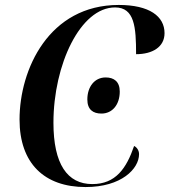

<svg xmlns="http://www.w3.org/2000/svg" viewBox="-20 -746 685 776"><path d="M326 10C471 10 542 -64 542 -123C542 -138 533 -151 522 -156C491 -66 448 -2 353 -2C252 -2 196 -83 196 -250C196 -485 305 -716 445 -716C524 -716 530 -636 530 -527C596 -527 645 -556 645 -612C645 -680 584 -726 460 -726C178 -726 59 -466 59 -263C59 -86 159 10 326 10ZM390 -287C434 -287 464 -323 464 -376C464 -416 441 -433 407 -433C362 -433 333 -395 333 -344C333 -303 356 -287 390 -287Z"/></svg>

Font: Noto Serif Display SemiCondensed SemiBold
Style: Italic
Weight: 600
Width: 4
Italic angle: -12°
Designer: Monotype Design Team
Foundry: Monotype Imaging Inc.
Version: Version 2.009